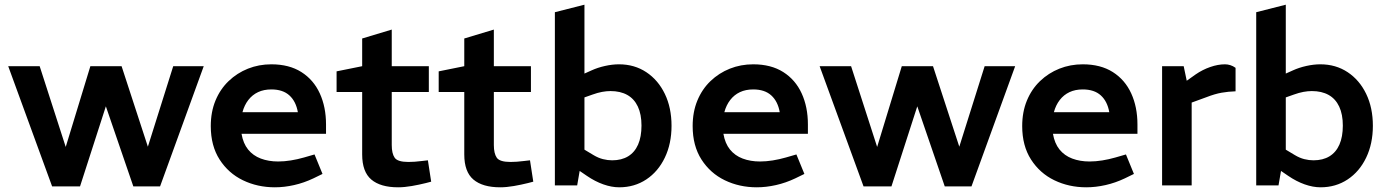

<svg xmlns="http://www.w3.org/2000/svg" viewBox="-20 -790 5914 818"><path d="M202 4 15 -508H149L260 -164L365 -508H498L610 -165L718 -508H848L662 4H548L431 -337L321 4Z M1151 8Q1077 8 1015 -22Q953 -52 915.5 -110.5Q878 -169 878 -253Q878 -313 898 -361.5Q918 -410 954 -444.5Q990 -479 1036.5 -497.5Q1083 -516 1136 -516Q1212 -516 1264 -483Q1316 -450 1342.5 -392Q1369 -334 1369 -260V-220H1009Q1016 -179 1037 -153Q1058 -127 1091 -114.5Q1124 -102 1165 -102Q1191 -102 1219 -106.5Q1247 -111 1275 -119L1320 -132L1354 -49L1315 -30Q1275 -11 1233 -1.5Q1191 8 1151 8ZM1013 -312H1249Q1241 -358 1213 -383.5Q1185 -409 1136 -409Q1104 -409 1079.5 -397.5Q1055 -386 1038 -364Q1021 -342 1013 -312Z M1676 8Q1601 8 1562 -25Q1523 -58 1523 -132V-398H1414V-486L1523 -508V-626L1649 -664V-508H1807V-398H1649V-172Q1649 -136 1661.5 -118Q1674 -100 1720 -100Q1733 -100 1747 -101Q1761 -102 1777 -104L1803 -107L1817 -16L1794 -10Q1766 -3 1734.5 2.5Q1703 8 1676 8Z M2111 8Q2036 8 1997 -25Q1958 -58 1958 -132V-398H1849V-486L1958 -508V-626L2084 -664V-508H2242V-398H2084V-172Q2084 -136 2096.5 -118Q2109 -100 2155 -100Q2168 -100 2182 -101Q2196 -102 2212 -104L2238 -107L2252 -16L2229 -10Q2201 -3 2169.5 2.5Q2138 8 2111 8Z M2618 8Q2586 8 2550.5 -4.5Q2515 -17 2480 -41L2439 -69L2464 -156L2509 -129Q2529 -117 2549 -112Q2569 -107 2588 -107Q2628 -107 2656 -124Q2684 -141 2698.5 -174Q2713 -207 2713 -255Q2713 -303 2697.5 -336Q2682 -369 2652.5 -385.5Q2623 -402 2581 -402Q2564 -402 2545 -398.5Q2526 -395 2504 -387L2470 -375V-114L2455 -93L2439 0H2344V-738L2470 -770V-427L2433 -460L2500 -490Q2526 -502 2557.5 -509Q2589 -516 2617 -516Q2683 -516 2733.5 -482.5Q2784 -449 2812.5 -390Q2841 -331 2841 -254Q2841 -178 2812.5 -118.5Q2784 -59 2733.5 -25.5Q2683 8 2618 8Z M3204 8Q3130 8 3068 -22Q3006 -52 2968.5 -110.5Q2931 -169 2931 -253Q2931 -313 2951 -361.5Q2971 -410 3007 -444.5Q3043 -479 3089.5 -497.5Q3136 -516 3189 -516Q3265 -516 3317 -483Q3369 -450 3395.5 -392Q3422 -334 3422 -260V-220H3062Q3069 -179 3090 -153Q3111 -127 3144 -114.5Q3177 -102 3218 -102Q3244 -102 3272 -106.5Q3300 -111 3328 -119L3373 -132L3407 -49L3368 -30Q3328 -11 3286 -1.5Q3244 8 3204 8ZM3066 -312H3302Q3294 -358 3266 -383.5Q3238 -409 3189 -409Q3157 -409 3132.5 -397.5Q3108 -386 3091 -364Q3074 -342 3066 -312Z M3659 4 3472 -508H3606L3717 -164L3822 -508H3955L4067 -165L4175 -508H4305L4119 4H4005L3888 -337L3778 4Z M4608 8Q4534 8 4472 -22Q4410 -52 4372.5 -110.5Q4335 -169 4335 -253Q4335 -313 4355 -361.5Q4375 -410 4411 -444.5Q4447 -479 4493.5 -497.5Q4540 -516 4593 -516Q4669 -516 4721 -483Q4773 -450 4799.5 -392Q4826 -334 4826 -260V-220H4466Q4473 -179 4494 -153Q4515 -127 4548 -114.5Q4581 -102 4622 -102Q4648 -102 4676 -106.5Q4704 -111 4732 -119L4777 -132L4811 -49L4772 -30Q4732 -11 4690 -1.5Q4648 8 4608 8ZM4470 -312H4706Q4698 -358 4670 -383.5Q4642 -409 4593 -409Q4561 -409 4536.5 -397.5Q4512 -386 4495 -364Q4478 -342 4470 -312Z M4931 0V-508H5023L5036 -446L5074 -473Q5103 -493 5136 -504.5Q5169 -516 5199 -516Q5210 -516 5221.5 -512.5Q5233 -509 5244 -501V-401Q5213 -400 5184.5 -395Q5156 -390 5120 -376L5057 -353V0Z M5606 8Q5574 8 5538.5 -4.5Q5503 -17 5468 -41L5427 -69L5452 -156L5497 -129Q5517 -117 5537 -112Q5557 -107 5576 -107Q5616 -107 5644 -124Q5672 -141 5686.5 -174Q5701 -207 5701 -255Q5701 -303 5685.5 -336Q5670 -369 5640.5 -385.5Q5611 -402 5569 -402Q5552 -402 5533 -398.5Q5514 -395 5492 -387L5458 -375V-114L5443 -93L5427 0H5332V-738L5458 -770V-427L5421 -460L5488 -490Q5514 -502 5545.5 -509Q5577 -516 5605 -516Q5671 -516 5721.5 -482.5Q5772 -449 5800.5 -390Q5829 -331 5829 -254Q5829 -178 5800.5 -118.5Q5772 -59 5721.5 -25.5Q5671 8 5606 8Z"/></svg>

Font: REM Medium Medium
Style: Regular
Weight: 500
Version: Version 1.005;gftools[0.9.28]